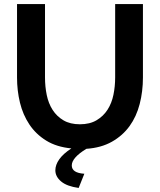

<svg xmlns="http://www.w3.org/2000/svg" viewBox="-20 -730 790 947"><path d="M374 -117Q423 -117 456.5 -137Q490 -157 510.5 -189Q531 -221 539.5 -262.5Q548 -304 548 -348V-710H685V-348Q685 -279 669 -217Q653 -155 619 -108Q585 -61 532 -31Q479 -1 406 4Q334 48 334 86Q334 123 396 127L368 197Q310 189 281.5 165Q253 141 253 110Q253 83 272.5 55.5Q292 28 332 2Q259 -5 208 -36.5Q157 -68 125 -116Q93 -164 78.5 -223.5Q64 -283 64 -348V-710H202V-348Q202 -303 210.5 -261.5Q219 -220 239.5 -188Q260 -156 293 -136.5Q326 -117 374 -117Z"/></svg>

Font: IngvarSans
Style: Bold
Weight: 700
Version: Version 3.000